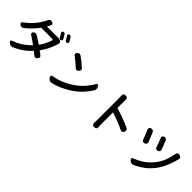

<svg xmlns="http://www.w3.org/2000/svg" viewBox="236 -2155 3528 3528"><g transform="rotate(45 2000.0 -391.0)"><path d="M740 -800Q754 -806 768 -801.5Q782 -797 789 -784Q801 -766 813.5 -745Q826 -724 835 -707Q843 -694 838.5 -681Q834 -668 818 -662Q805 -655 791.5 -660Q778 -665 770 -678Q761 -698 748.5 -719.5Q736 -741 725 -757Q709 -786 740 -800ZM853 -842Q867 -848 881 -844Q895 -840 903 -827Q916 -808 929 -787.5Q942 -767 950 -750Q958 -737 953.5 -724Q949 -711 934 -705Q920 -698 907 -703Q894 -708 886 -721Q876 -741 863 -762.5Q850 -784 839 -800Q823 -828 853 -842ZM472 -780Q494 -773 500 -756.5Q506 -740 494 -720Q487 -707 482.5 -699Q478 -691 470 -676L459 -656H700Q707 -656 716.5 -656.5Q726 -657 728 -657Q749 -658 773 -655Q797 -652 816 -641Q833 -630 838 -611.5Q843 -593 835 -574Q833 -569 833 -569.5Q833 -570 828 -555Q808 -489 769.5 -409Q731 -329 675 -253L748 -198Q766 -185 768 -165.5Q770 -146 755 -128L746 -118Q732 -101 712.5 -100Q693 -99 676 -113L607 -170Q544 -101 466 -44.5Q388 12 283 57Q262 67 237.5 63Q213 59 196 43L183 32Q166 17 169 3Q172 -11 193 -19Q302 -58 381.5 -112.5Q461 -167 523 -233Q486 -259 447 -286Q408 -313 365 -341Q346 -354 344 -370.5Q342 -387 358 -404Q374 -420 395 -422.5Q416 -425 435 -414Q519 -363 591 -313Q632 -369 660 -426Q688 -483 705 -536Q710 -549 703.5 -557.5Q697 -566 683 -566H401Q357 -506 301 -447Q245 -388 175 -334Q158 -320 135 -320.5Q112 -321 94 -335L90 -338Q72 -352 73 -368.5Q74 -385 92 -398Q165 -449 218 -504Q271 -559 308 -612.5Q345 -666 369 -711Q374 -719 380.5 -732Q387 -745 390 -752Q399 -773 417.5 -782.5Q436 -792 458 -785Z M1199 -708Q1215 -725 1235.5 -727Q1256 -729 1274 -715Q1327 -677 1367 -645Q1407 -613 1453 -571Q1470 -556 1470 -536Q1470 -516 1454 -499L1445 -491Q1429 -475 1410 -475Q1391 -475 1374 -490Q1331 -531 1292 -564Q1253 -597 1200 -637Q1183 -651 1180.5 -669Q1178 -687 1194 -703ZM1158 -33Q1145 -53 1152 -67Q1159 -81 1181 -85Q1290 -105 1370.5 -138.5Q1451 -172 1523 -216Q1644 -290 1720.5 -375.5Q1797 -461 1846 -548Q1857 -568 1870.5 -568Q1884 -568 1895 -548L1906 -528Q1917 -509 1917 -484Q1917 -459 1903 -440Q1848 -355 1772.5 -274.5Q1697 -194 1580 -122Q1504 -76 1427 -41Q1350 -6 1247 17Q1225 22 1203 12.5Q1181 3 1169 -17Z M2327 -92Q2327 -108 2327 -150.5Q2327 -193 2327 -251.5Q2327 -310 2327 -373.5Q2327 -437 2327 -497Q2327 -557 2327 -603Q2327 -649 2327 -670Q2327 -684 2326 -702Q2325 -720 2325 -730Q2323 -753 2335 -767.5Q2347 -782 2371 -782H2389Q2412 -782 2425 -767Q2438 -752 2436 -729Q2435 -719 2434.5 -701.5Q2434 -684 2434 -670V-514Q2529 -486 2629.5 -448.5Q2730 -411 2811 -374Q2831 -366 2838.5 -346.5Q2846 -327 2837 -306L2831 -292Q2823 -272 2805 -265Q2787 -258 2767 -268Q2691 -305 2602 -340Q2513 -375 2434 -401V-92Q2434 -69 2435 -52.5Q2436 -36 2437 -16Q2439 7 2426 21.5Q2413 36 2390 36H2371Q2348 36 2335.5 21.5Q2323 7 2325 -15Q2326 -34 2326.5 -48.5Q2327 -63 2327 -92Z M3416 -748Q3437 -755 3456 -746.5Q3475 -738 3483 -718Q3493 -695 3506 -661.5Q3519 -628 3531 -596.5Q3543 -565 3549 -547Q3557 -525 3548 -507.5Q3539 -490 3517 -482L3514 -481Q3492 -474 3475 -482.5Q3458 -491 3450 -512Q3443 -536 3430.5 -570Q3418 -604 3405.5 -636.5Q3393 -669 3386 -686Q3377 -706 3384.5 -723Q3392 -740 3414 -747ZM3864 -707Q3886 -700 3894 -683Q3902 -666 3897 -644Q3896 -640 3896 -640.5Q3896 -641 3892 -627Q3877 -568 3853.5 -501.5Q3830 -435 3798 -370.5Q3766 -306 3725 -251Q3647 -148 3560.5 -85Q3474 -22 3379 19Q3359 29 3335.5 24Q3312 19 3295 3L3281 -12Q3265 -29 3268.5 -43Q3272 -57 3294 -65Q3389 -100 3475.5 -157.5Q3562 -215 3638 -311Q3697 -385 3733 -478.5Q3769 -572 3788 -675Q3793 -698 3808.5 -708.5Q3824 -719 3846 -712ZM3137 -686Q3158 -694 3177.5 -685.5Q3197 -677 3206 -657Q3217 -634 3231.5 -598.5Q3246 -563 3259.5 -528.5Q3273 -494 3281 -473Q3289 -453 3280.5 -434.5Q3272 -416 3251 -408L3245 -407Q3224 -399 3206 -407.5Q3188 -416 3180 -437Q3171 -464 3156.5 -501Q3142 -538 3128 -572Q3114 -606 3106 -622Q3097 -642 3104 -659.5Q3111 -677 3133 -685Z"/></g></svg>

Font: Chiron GoRound TC M
Style: Regular
Weight: 500
Designer: Ryoko NISHIZUKA 西塚涼子 (kana, bopomofo & ideographs); Paul D. Hunt (Latin, Greek & Cyrillic); Sandoll Communications 산돌커뮤니
Foundry: Adobe
Version: Version 1.000;hotconv 1.1.1;makeotfexe 2.6.0